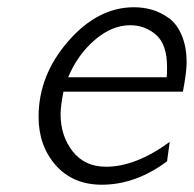

<svg xmlns="http://www.w3.org/2000/svg" viewBox="-20 -504 537 532"><path d="M86.9 -180.2Q86.9 -295.4 168.9 -389.6Q251 -483.9 351.1 -483.9Q377 -483.9 400.9 -477.1Q424.8 -470.2 447.5 -454.1Q470.2 -438 483.6 -406Q497.1 -374 497.1 -331.1Q497.1 -304.2 486.8 -250H155.8Q147.9 -210 147.9 -188Q147.9 -127 181.4 -84.5Q214.8 -42 273.9 -42Q356 -42 450.2 -110.8L442.9 -57.1Q356 7.8 262.2 7.8Q182.1 7.8 134.5 -46.1Q86.9 -100.1 86.9 -180.2ZM168.9 -290H441.9Q442.9 -298.8 442.9 -317.9Q442.9 -380.9 412.4 -407.5Q381.8 -434.1 340.8 -434.1Q290 -434.1 242.4 -393.1Q194.8 -352.1 168.9 -290Z"/></svg>

Font: CMU Bright
Style: Oblique
Weight: 500
Italic angle: -12°
Version: Version 0.7.0